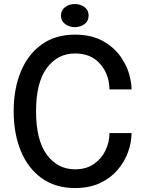

<svg xmlns="http://www.w3.org/2000/svg" viewBox="-20 -918 717 948"><path d="M629.5 -261Q629.5 -215.5 612.5 -167.8Q595.5 -120 561 -79.5Q526.5 -39 474 -14.2Q421.5 10.5 350.5 10.5Q254 10.5 186.2 -38Q118.5 -86.5 83 -172.2Q47.5 -258 47.5 -368.5Q47.5 -479.5 83 -565Q118.5 -650.5 186.2 -698.8Q254 -747 350.5 -747Q431 -747 487.8 -715.5Q544.5 -684 578.2 -634.5Q612 -585 623 -531.5Q629.5 -502.5 629.5 -476.5H520.5Q520.5 -490.5 518 -507Q509.5 -567 466.8 -610.5Q424 -654 350.5 -654Q264.5 -654 211.2 -582.2Q158 -510.5 158 -368.5Q158 -226.5 211.2 -154.2Q264.5 -82 350.5 -82Q405.5 -82 443.2 -108Q481 -134 500.8 -175Q520.5 -216 520.5 -261ZM349.5 -784Q322 -784 301.5 -799.2Q281 -814.5 281 -841Q281 -868 301.5 -883Q322 -898 349.5 -898Q377 -898 397.2 -883Q417.5 -868 417.5 -841Q417.5 -814 397.2 -799Q377 -784 349.5 -784Z"/></svg>

Font: Epilogue Medium
Style: Regular
Weight: 500
Designer: Tyler Finck
Foundry: Etcetera Type Co
Version: Version 2.111; ttfautohint (v1.8.3)